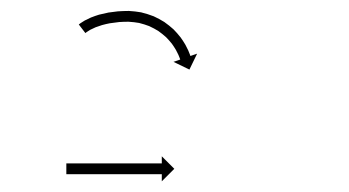

<svg xmlns="http://www.w3.org/2000/svg" viewBox="-20 -605 647 356"><path d="M105 -302C104.3 -302 103.7 -302 103 -302V-282C103.7 -282 104.3 -282 105 -282C106.9 -282 108.7 -282 110.6 -282C113.5 -282 116.4 -282 119.3 -282C123.1 -282 126.9 -282 130.7 -282C135.1 -282 139.6 -282 144.1 -282C149 -282 154 -282 159 -282C164.3 -282 169.7 -282 175 -282C180.5 -282 186 -282 191.5 -282C197 -282 202.5 -282 208 -282C213.3 -282 218.7 -282 224 -282C229 -282 234 -282 238.9 -282C243.4 -282 247.9 -282 252.3 -282C256.1 -282 259.9 -282 263.7 -282C266.6 -282 269.5 -282 272.4 -282C274.3 -282 276.1 -282 278 -282C278.7 -282 279.3 -282 280 -282V-268.8L303.2 -292L280 -315.2V-302C279.3 -302 278.7 -302 278 -302C276.1 -302 274.3 -302 272.4 -302C269.5 -302 266.6 -302 263.7 -302C259.9 -302 256.1 -302 252.3 -302C247.9 -302 243.4 -302 238.9 -302C234 -302 229 -302 224 -302C218.7 -302 213.3 -302 208 -302C202.5 -302 197 -302 191.5 -302C186 -302 180.5 -302 175 -302C169.7 -302 164.3 -302 159 -302C154 -302 149 -302 144.1 -302C139.6 -302 135.1 -302 130.7 -302C126.9 -302 123.1 -302 119.3 -302C116.4 -302 113.5 -302 110.6 -302C108.7 -302 106.9 -302 105 -302ZM128.9 -561.7C128 -561 127 -560.3 126.1 -559.6L138.3 -543.7C139.1 -544.4 139.9 -545 140.8 -545.6C140.8 -545.6 140.7 -545.6 140.7 -545.5C140.6 -545.5 140.5 -545.4 140.5 -545.4C142.7 -546.9 144.9 -548.3 147.2 -549.7C147.2 -549.7 147.1 -549.6 147 -549.6C146.9 -549.5 146.8 -549.5 146.8 -549.5C150.1 -551.2 153.5 -552.8 157 -554.3C157 -554.3 156.9 -554.3 156.8 -554.3C156.7 -554.2 156.6 -554.2 156.6 -554.2C160.9 -555.8 165.2 -557.3 169.5 -558.6C169.5 -558.6 169.5 -558.6 169.4 -558.6C169.3 -558.6 169.2 -558.5 169.2 -558.5C174.2 -559.9 179.2 -561 184.3 -562C184.3 -562 184.2 -562 184.1 -562C184.1 -561.9 184 -561.9 184 -561.9C189.6 -562.8 195.1 -563.5 200.8 -564.1C200.8 -564.1 200.7 -564.1 200.6 -564.1C200.5 -564.1 200.4 -564.1 200.4 -564.1C206.5 -564.5 212.6 -564.7 218.6 -564.7C218.6 -564.7 218.5 -564.7 218.4 -564.7C218.2 -564.7 218.1 -564.7 218.1 -564.7C224.9 -564.3 231.6 -563.6 238.3 -562.4C238.3 -562.4 238.1 -562.4 238 -562.4C237.8 -562.5 237.7 -562.5 237.7 -562.5C244.3 -560.9 250.8 -558.8 257.2 -556.4C257.2 -556.4 257.1 -556.4 256.9 -556.5C256.8 -556.6 256.6 -556.6 256.6 -556.6C262.7 -553.8 268.5 -550.7 274.1 -547.2C274.1 -547.2 274 -547.3 273.9 -547.4C273.8 -547.4 273.6 -547.5 273.6 -547.5C278.7 -543.9 283.5 -540 288.1 -535.9C288.1 -535.9 288 -536 287.9 -536.1C287.8 -536.2 287.7 -536.3 287.7 -536.3C291.6 -532.3 295.3 -528.1 298.8 -523.8C298.8 -523.8 298.7 -523.9 298.6 -524C298.6 -524.1 298.5 -524.2 298.5 -524.2C301.2 -520.4 303.8 -516.5 306.2 -512.4C306.2 -512.4 306.2 -512.5 306.1 -512.6C306.1 -512.7 306 -512.8 306 -512.8C307.7 -509.6 309.4 -506.4 310.9 -503.1C310.9 -503.1 310.9 -503.2 310.8 -503.2C310.8 -503.3 310.8 -503.3 310.8 -503.3C311.7 -501.2 312.6 -499.1 313.4 -496.9C313.4 -496.9 313.4 -496.9 313.3 -497C313.3 -497 313.3 -497 313.3 -497C313.6 -496.2 313.9 -495.4 314.2 -494.6L301.7 -490.3L331.2 -476L345.5 -505.5L333 -501.2C332.8 -502 332.5 -502.9 332.2 -503.7C332.2 -503.7 332.1 -503.8 332.1 -503.8C332.1 -503.8 332.1 -503.9 332.1 -503.9C331.2 -506.3 330.2 -508.7 329.2 -511.1C329.2 -511.1 329.2 -511.2 329.1 -511.3C329.1 -511.3 329.1 -511.4 329.1 -511.4C327.4 -515.1 325.6 -518.7 323.6 -522.3C323.6 -522.3 323.6 -522.4 323.5 -522.5C323.5 -522.5 323.4 -522.6 323.4 -522.6C320.7 -527.2 317.8 -531.6 314.7 -535.9C314.7 -535.9 314.7 -536 314.6 -536.1C314.5 -536.1 314.4 -536.2 314.4 -536.2C310.6 -541.1 306.4 -545.8 302 -550.3C302 -550.3 301.9 -550.4 301.8 -550.5C301.7 -550.6 301.6 -550.7 301.6 -550.7C296.4 -555.4 290.9 -559.8 285.2 -563.8C285.2 -563.8 285.1 -563.9 285 -564C284.9 -564.1 284.7 -564.2 284.7 -564.2C278.4 -568.1 271.8 -571.7 265 -574.8C265 -574.8 264.9 -574.9 264.7 -574.9C264.6 -575 264.4 -575 264.4 -575C257.2 -577.8 249.9 -580.1 242.4 -581.9C242.4 -581.9 242.3 -582 242.1 -582C242 -582 241.8 -582.1 241.8 -582.1C234.3 -583.4 226.7 -584.3 219.1 -584.7C219.1 -584.7 219 -584.7 218.9 -584.7C218.7 -584.7 218.6 -584.7 218.6 -584.7C212.1 -584.7 205.6 -584.4 199.1 -584C199.1 -584 199 -584 199 -584C198.9 -584 198.8 -584 198.8 -584C192.8 -583.4 186.8 -582.6 180.8 -581.7C180.8 -581.7 180.7 -581.7 180.6 -581.6C180.6 -581.6 180.5 -581.6 180.5 -581.6C175 -580.5 169.5 -579.3 164.1 -577.9C164.1 -577.9 164 -577.8 163.9 -577.8C163.8 -577.8 163.7 -577.8 163.7 -577.8C158.9 -576.3 154.1 -574.7 149.4 -572.8C149.4 -572.8 149.3 -572.8 149.2 -572.8C149.1 -572.7 149 -572.7 149 -572.7C145.1 -571 141.2 -569.1 137.4 -567.1C137.4 -567.1 137.3 -567 137.2 -567C137.1 -566.9 137 -566.9 137 -566.9C134.3 -565.3 131.7 -563.6 129.1 -561.9C129.1 -561.9 129.1 -561.8 129 -561.8C129 -561.7 128.9 -561.7 128.9 -561.7Z"/></svg>

Font: FRB American Cursive Just Arrows Extrabold
Style: Bold Italic
Weight: 800
Italic angle: -25°
Version: Version 2.0;Modular Font Editor K font №1